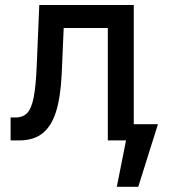

<svg xmlns="http://www.w3.org/2000/svg" viewBox="-20 -550 670 752"><path d="M21.5 -89.8H40Q70.3 -89.8 86.9 -107.7Q103.5 -125.5 112.1 -169.2Q120.6 -212.9 124 -295.9L133.8 -530.3H503.9V-63.5H598.6L521.5 181.6H437.5L473.6 0H402.3V-440.4H229.5L221.7 -260.7Q217.3 -169.9 199.7 -113.3Q182.1 -56.6 147.2 -28.3Q112.3 0 54.7 0H21.5Z"/></svg>

Font: Pretendard JP Medium
Style: Regular
Weight: 500
Designer: Base glyphs from Inter by Rasmus Andersson; Hangeul glyphs from Noto Sans CJK(Source Han Sans) by Jang Soo-young and Kan
Foundry: Kil Hyung-jin
Version: Version 1.309